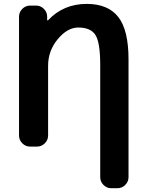

<svg xmlns="http://www.w3.org/2000/svg" viewBox="-20 -784 760 1000"><path d="M431.6 -763.7Q543 -763.7 596.2 -695.3Q649.4 -627 649.4 -474.6V138.7Q649.4 162.1 632.3 179.2Q615.2 196.3 591.8 196.3H559.6Q536.1 196.3 519 179.2Q502 162.1 502 138.7V-446.3Q502 -561.5 477.5 -601.1Q453.1 -640.6 387.7 -640.6Q331.1 -640.6 280.8 -580.1Q230.5 -519.5 230.5 -441.4V-78.1Q230.5 -54.7 213.4 -37.6Q196.3 -20.5 172.9 -20.5H136.7Q113.3 -20.5 96.2 -37.6Q79.1 -54.7 79.1 -78.1V-697.3Q79.1 -720.7 96.2 -737.8Q113.3 -754.9 136.7 -754.9H168Q191.4 -754.9 208.5 -737.8Q225.6 -720.7 225.6 -697.3V-679.7Q225.6 -678.7 227.5 -677.7Q229.5 -676.8 230.5 -678.7Q310.5 -763.7 431.6 -763.7Z"/></svg>

Font: Gen Jyuu Gothic P Bold
Style: Bold
Weight: 700
Designer: [Source Han Sans]
Ryoko NISHIZUKA  (kana & ideographs); Paul D. Hunt (Latin, Greek & Cyrillic); Wenlong ZHANG  (bopomofo
Version: Version 1.002.20150607